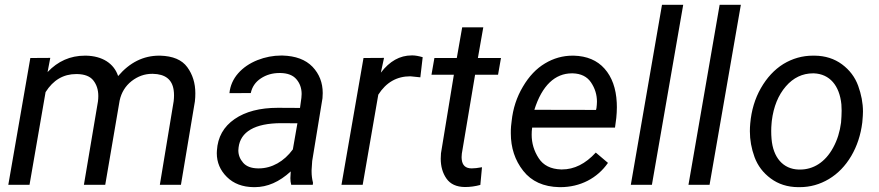

<svg xmlns="http://www.w3.org/2000/svg" viewBox="-20 -770 3664 800"><path d="M106.4 -528.3 14.6 0H103L169.9 -386.2C201.7 -436.5 244.1 -461.4 297.4 -461.4C298.3 -461.4 299.8 -461.4 301.3 -461.4C333 -460.9 356 -451.7 369.1 -434.6C382.8 -417 389.6 -395.5 389.6 -370.1C389.6 -363.3 389.2 -355.5 388.2 -347.7L329.6 0H418.5L478.5 -351.1C485.8 -384.8 502.4 -411.6 528.3 -432.1C554.2 -452.1 582.5 -462.4 613.8 -462.4C614.7 -462.4 615.7 -462.4 616.7 -462.4C668.5 -461.4 697.3 -439 703.6 -394.5C704.6 -387.7 705.1 -380.4 705.1 -372.6C705.1 -364.7 704.6 -356.4 703.6 -348.1L646 0H733.9L792 -347.2C793.5 -358.9 793.9 -370.6 793.9 -381.3C793.9 -423.3 782.7 -459.5 760.3 -490.2C737.8 -521 700.2 -536.6 647.5 -538.1C646 -538.1 644.5 -538.1 643.1 -538.1C577.6 -538.1 520.5 -509.8 472.2 -453.1C454.6 -506.3 405.8 -536.6 338.9 -538.1C337.4 -538.1 335.4 -538.1 334 -538.1C272.9 -538.1 221.2 -515.1 178.2 -469.7L189.5 -528.8Z M1283.2 0 1284.2 -8.3C1280.3 -23.9 1278.3 -39.1 1278.3 -54.7C1278.3 -57.1 1278.3 -59.1 1278.3 -61.5L1280.8 -99.1L1323.7 -360.8C1324.2 -368.2 1324.7 -375.5 1324.7 -382.3C1324.7 -425.3 1310.5 -461.9 1282.2 -491.7C1253.4 -521.5 1211.9 -537.1 1156.7 -538.6C1155.3 -538.6 1153.3 -538.6 1151.9 -538.6C1118.2 -538.6 1085 -532.2 1052.7 -519.5C1020 -506.3 993.2 -488.3 972.2 -464.4C951.2 -440.4 939 -412.6 936 -381.8L1024.9 -382.3C1030.3 -407.7 1043.9 -428.2 1066.9 -443.4C1089.8 -458.5 1115.7 -465.8 1144.5 -465.8C1145.5 -465.8 1146.5 -465.8 1147.9 -465.8C1178.7 -465.3 1201.2 -456.5 1215.3 -439.5C1229.5 -422.9 1236.8 -402.3 1236.8 -378.4C1236.8 -373 1236.3 -367.7 1235.8 -362.3L1230 -320.3L1137.7 -320.8C1063 -320.8 1002.9 -305.2 957.5 -273.9C911.6 -242.2 887.2 -198.7 883.8 -142.6C883.8 -139.2 883.3 -135.7 883.3 -131.8C883.3 -93.3 897.5 -60.1 925.3 -32.7C953.1 -4.9 990.7 9.3 1037.1 9.8C1038.6 9.8 1040 9.8 1041.5 9.8C1094.2 9.8 1144 -12.2 1191.4 -55.7L1189.9 -27.8C1189.9 -18.6 1190.9 -9.3 1193.4 0ZM1054.7 -68.4C1026.9 -68.8 1006.3 -76.7 993.2 -91.8C980 -106.9 973.1 -124 973.1 -143.6C973.1 -147.5 973.6 -151.4 974.1 -155.8C981.9 -220.2 1041 -256.8 1152.3 -256.8L1219.2 -256.3L1200.2 -147.5C1163.6 -97.2 1112.3 -68.4 1058.6 -68.4C1057.1 -68.4 1056.2 -68.4 1054.7 -68.4Z M1741.2 -531.7C1724.1 -536.6 1710 -539.1 1699.2 -539.1C1697.8 -539.1 1696.8 -539.1 1695.3 -539.1C1646 -539.1 1603.5 -515.1 1566.9 -467.3L1580.1 -528.8L1494.6 -528.3L1402.8 0H1491.2L1556.2 -375.5C1588.9 -426.8 1633.3 -452.1 1689.9 -452.1L1731.4 -447.8Z M1905.8 -656.2 1883.3 -528.3H1790L1777.8 -458.5H1871.1L1817.4 -131.3C1816.9 -123.5 1816.4 -116.2 1816.4 -108.9C1816.4 -76.7 1824.2 -48.8 1840.3 -25.9C1856.4 -2.9 1881.8 8.8 1917 9.3C1939 9.3 1960.4 6.3 1981.4 0.5L1988.3 -73.2C1970.2 -69.8 1956.1 -68.4 1945.3 -68.4C1919.9 -68.4 1906.2 -81.1 1903.8 -106.4C1903.3 -109.4 1903.3 -112.3 1903.3 -115.2C1903.3 -120.1 1903.8 -125 1904.3 -129.9L1959.5 -458.5H2055.2L2067.4 -528.3H1971.2L1993.7 -656.2Z M2310.5 9.8C2312 9.8 2313.5 9.8 2314.9 9.8C2397.5 9.8 2468.8 -27.3 2513.2 -91.3L2462.4 -134.3C2419.4 -87.4 2372.6 -64 2321.8 -64C2320.8 -64 2319.3 -64 2317.9 -64C2274.9 -65.4 2243.7 -81.1 2224.6 -110.8C2205.1 -140.6 2195.3 -173.3 2195.3 -208.5C2195.3 -218.3 2195.8 -228 2197.3 -238.3H2542.5L2547.9 -278.8C2549.3 -293.5 2550.3 -308.6 2550.3 -323.2C2550.3 -329.6 2550.3 -335.9 2549.8 -342.3C2546.9 -401.9 2529.8 -449.2 2499 -483.9C2468.3 -518.6 2425.3 -536.6 2371.1 -538.1C2369.1 -538.1 2367.7 -538.1 2365.7 -538.1C2325.2 -538.1 2286.6 -527.3 2251 -505.9C2214.8 -484.4 2184.1 -452.1 2158.7 -408.7C2132.8 -365.2 2117.2 -317.4 2111.8 -265.1L2109.4 -244.1C2108.4 -233.9 2108.4 -224.1 2108.4 -214.8C2108.4 -154.3 2125.5 -102.1 2160.2 -58.1C2194.8 -14.2 2244.6 8.3 2310.5 9.8ZM2366.7 -464.4C2400.9 -463.4 2426.3 -450.7 2442.4 -426.8C2459 -402.3 2467.3 -375.5 2467.3 -346.2C2467.3 -337.4 2466.3 -329.1 2465.3 -319.8L2463.4 -312L2206.5 -312.5C2238.3 -414.1 2293 -464.4 2362.8 -464.4C2364.3 -464.4 2365.2 -464.4 2366.7 -464.4Z M2826.7 -750H2738.3L2608.4 0H2696.3Z M3066.9 -750H2978.5L2848.6 0H2936.5Z M3374.5 -538.1C3372.1 -538.1 3369.6 -538.1 3367.2 -538.1C3323.2 -538.1 3282.2 -526.4 3244.1 -503.4C3206.5 -480 3175.3 -446.3 3150.4 -402.8C3125.5 -359.4 3110.8 -310.1 3106 -255.4C3105 -244.6 3104.5 -233.9 3104.5 -223.1C3104.5 -187 3110.8 -151.4 3124 -115.2C3137.2 -79.6 3159.7 -49.8 3191.4 -26.4C3223.1 -2.9 3260.7 9.3 3304.7 9.8C3307.1 9.8 3309.6 9.8 3312 9.8C3355.5 9.8 3396 -1.5 3433.6 -23.9C3471.2 -46.4 3502.4 -78.6 3526.9 -120.1C3551.3 -161.6 3566.4 -208 3572.8 -259.3L3573.7 -270C3574.7 -281.7 3575.7 -293.5 3575.7 -305.2C3575.7 -340.3 3568.8 -376.5 3555.7 -412.6C3542.5 -448.7 3520 -478.5 3488.3 -502C3456.5 -525.4 3418.9 -537.6 3374.5 -538.1ZM3195.8 -266.1C3203.1 -325.7 3222.7 -373.5 3254.4 -410.2C3285.6 -446.3 3323.7 -464.4 3367.7 -464.4C3368.7 -464.4 3370.1 -464.4 3371.1 -464.4C3437 -461.9 3478 -413.6 3485.8 -335C3486.3 -327.1 3486.8 -318.4 3486.8 -309.1C3486.8 -294.4 3485.8 -277.8 3484.4 -259.3C3479.5 -221.2 3468.8 -186.5 3451.7 -155.3C3418 -92.8 3367.7 -63.5 3313.5 -63.5C3311.5 -63.5 3310.1 -63.5 3308.1 -63.5C3242.2 -65.4 3201.2 -114.3 3194.8 -190.9C3193.8 -202.1 3193.4 -212.9 3193.4 -223.6C3193.4 -234.4 3193.8 -244.6 3194.8 -254.9Z"/></svg>

Font: Roboto
Style: Italic
Weight: 400
Italic angle: -12°
Designer: Google
Version: Version 2.137; 2017